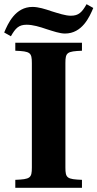

<svg xmlns="http://www.w3.org/2000/svg" viewBox="-40 -896 465 916"><path d="M33 0H351V-38C280 -41 272 -46 272 -97V-595C272 -646 280 -651 351 -654V-692H33V-654C104 -651 112 -646 112 -595V-97C112 -46 104 -41 33 -38ZM-20 -741 12 -723C34 -762 50 -778 87 -778C117 -778 150 -768 182 -757C214 -747 245 -736 270 -736C352 -736 387 -815 405 -858L373 -876C351 -837 335 -821 298 -821C272 -821 240 -832 207 -842C175 -853 143 -863 115 -863C33 -863 -2 -784 -20 -741Z"/></svg>

Font: Heuristica
Style: Bold
Weight: 700
Version: Version 1.0.1